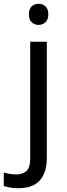

<svg xmlns="http://www.w3.org/2000/svg" viewBox="-75 -757 353 1017"><path d="M22 240Q-3 240 -22 236.5Q-41 233 -55 228V157Q-40 161 -24 164Q-8 167 11 167Q43 167 64 149.5Q85 132 85 83V-536H173V80Q173 130 157 166Q141 202 108 221Q75 240 22 240ZM78 -681Q78 -710 93 -723.5Q108 -737 130 -737Q150 -737 165.5 -723.5Q181 -710 181 -681Q181 -653 165.5 -639Q150 -625 130 -625Q108 -625 93 -639Q78 -653 78 -681Z"/></svg>

Font: sinhala115
Style: Regular
Weight: 400
Designer: Jelle Bosma - Monotype Design Team
Foundry: Monotype Imaging Inc.
Version: Version 2.006